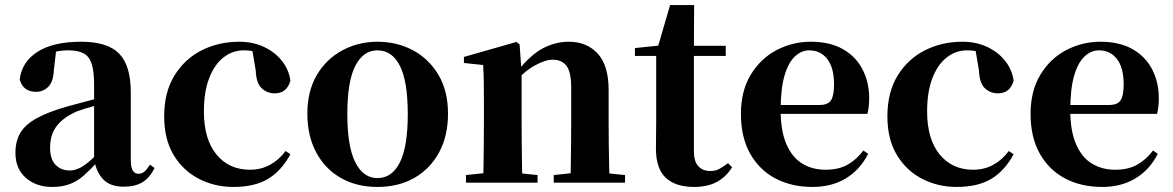

<svg xmlns="http://www.w3.org/2000/svg" viewBox="-20 -722 4636 759"><path d="M186 17Q123 17 82 -19Q41 -55 41 -118Q41 -163 60 -196Q79 -229 125 -254.5Q171 -280 249 -302Q288 -313 338.5 -326Q389 -339 429 -349V-323Q389 -313 349 -302Q309 -291 285 -282Q233 -260 205.5 -225.5Q178 -191 178 -138Q178 -93 199.5 -70.5Q221 -48 257 -48Q271 -48 288.5 -55Q306 -62 329.5 -81Q353 -100 385 -136L402 -81H364Q336 -50 311 -28Q286 -6 256.5 5.5Q227 17 186 17ZM469 16Q415 16 387.5 -13.5Q360 -43 352 -92V-95V-387Q352 -440 342.5 -469.5Q333 -499 310.5 -511Q288 -523 250 -523Q225 -523 198.5 -517.5Q172 -512 135 -498L202 -523L193 -446Q191 -398 170.5 -378.5Q150 -359 123 -359Q71 -359 58 -408Q66 -477 128 -517Q190 -557 301 -557Q405 -557 451 -510Q497 -463 497 -357V-91Q497 -60 505 -47.5Q513 -35 528 -35Q540 -35 550 -43Q560 -51 573 -71L591 -58Q572 -19 543 -1.5Q514 16 469 16Z M903 17Q828 17 765.5 -15.5Q703 -48 666 -110Q629 -172 629 -262Q629 -358 670 -424Q711 -490 778 -523.5Q845 -557 926 -557Q979 -557 1022.5 -537Q1066 -517 1094 -482Q1122 -447 1128 -403Q1114 -353 1066 -353Q1036 -353 1014.5 -373Q993 -393 991 -443L975 -538L1047 -493Q1019 -509 995 -516Q971 -523 944 -523Q899 -523 863 -494.5Q827 -466 806.5 -412Q786 -358 786 -282Q786 -172 835.5 -111.5Q885 -51 968 -51Q1012 -51 1047.5 -70.5Q1083 -90 1109 -125L1128 -112Q1092 -46 1039 -14.5Q986 17 903 17Z M1472 17Q1390 17 1327.5 -18.5Q1265 -54 1230 -119.5Q1195 -185 1195 -273Q1195 -362 1232.5 -425.5Q1270 -489 1333.5 -523Q1397 -557 1472 -557Q1549 -557 1612 -523.5Q1675 -490 1713 -426.5Q1751 -363 1751 -273Q1751 -184 1715.5 -119Q1680 -54 1617.5 -18.5Q1555 17 1472 17ZM1472 -18Q1530 -18 1561 -80.5Q1592 -143 1592 -271Q1592 -400 1561 -461.5Q1530 -523 1472 -523Q1416 -523 1384.5 -461.5Q1353 -400 1353 -271Q1353 -143 1384.5 -80.5Q1416 -18 1472 -18Z M1822 0V-30L1927 -41H1998L2105 -30V0ZM1890 0Q1891 -26 1891.5 -68Q1892 -110 1892.5 -156Q1893 -202 1893 -236V-316Q1893 -365 1892.5 -397Q1892 -429 1890 -465L1814 -473V-497L2021 -556L2034 -547L2042 -435V-432V-236Q2042 -202 2042.5 -156Q2043 -110 2043.5 -68Q2044 -26 2045 0ZM2169 0V-30L2272 -41H2342L2451 -30V0ZM2235 0Q2236 -26 2236.5 -67.5Q2237 -109 2237.5 -155Q2238 -201 2238 -236V-376Q2238 -437 2219.5 -461.5Q2201 -486 2165 -486Q2135 -486 2092 -462Q2049 -438 2006 -386L2002 -431H2018Q2075 -504 2125 -530.5Q2175 -557 2229 -557Q2299 -557 2342.5 -510.5Q2386 -464 2386 -365V-236Q2386 -201 2386.5 -155Q2387 -109 2388 -67.5Q2389 -26 2390 0Z M2649 -501V-541H2849V-501ZM2724 17Q2650 17 2611.5 -19.5Q2573 -56 2573 -135Q2573 -164 2573.5 -188Q2574 -212 2574 -242V-501H2490V-532L2597 -543L2579 -531L2629 -702H2724L2723 -524V-514V-125Q2723 -84 2740.5 -65Q2758 -46 2788 -46Q2808 -46 2823 -54Q2838 -62 2858 -77L2874 -61Q2852 -24 2815 -3.5Q2778 17 2724 17Z M3192 17Q3109 17 3045.5 -16.5Q2982 -50 2945.5 -114.5Q2909 -179 2909 -272Q2909 -363 2948 -427Q2987 -491 3050 -524Q3113 -557 3185 -557Q3261 -557 3312.5 -527.5Q3364 -498 3390 -447Q3416 -396 3416 -333Q3416 -299 3409 -272H2973V-307H3219Q3253 -307 3265 -325.5Q3277 -344 3277 -388Q3277 -454 3250.5 -488.5Q3224 -523 3179 -523Q3148 -523 3122 -498.5Q3096 -474 3081 -422Q3066 -370 3066 -286Q3066 -204 3089 -151.5Q3112 -99 3152 -75Q3192 -51 3243 -51Q3296 -51 3331.5 -71.5Q3367 -92 3393 -127L3412 -114Q3380 -51 3324 -17Q3268 17 3192 17Z M3762 17Q3687 17 3624.5 -15.5Q3562 -48 3525 -110Q3488 -172 3488 -262Q3488 -358 3529 -424Q3570 -490 3637 -523.5Q3704 -557 3785 -557Q3838 -557 3881.5 -537Q3925 -517 3953 -482Q3981 -447 3987 -403Q3973 -353 3925 -353Q3895 -353 3873.5 -373Q3852 -393 3850 -443L3834 -538L3906 -493Q3878 -509 3854 -516Q3830 -523 3803 -523Q3758 -523 3722 -494.5Q3686 -466 3665.5 -412Q3645 -358 3645 -282Q3645 -172 3694.5 -111.5Q3744 -51 3827 -51Q3871 -51 3906.5 -70.5Q3942 -90 3968 -125L3987 -112Q3951 -46 3898 -14.5Q3845 17 3762 17Z M4337 17Q4254 17 4190.5 -16.5Q4127 -50 4090.5 -114.5Q4054 -179 4054 -272Q4054 -363 4093 -427Q4132 -491 4195 -524Q4258 -557 4330 -557Q4406 -557 4457.5 -527.5Q4509 -498 4535 -447Q4561 -396 4561 -333Q4561 -299 4554 -272H4118V-307H4364Q4398 -307 4410 -325.5Q4422 -344 4422 -388Q4422 -454 4395.5 -488.5Q4369 -523 4324 -523Q4293 -523 4267 -498.5Q4241 -474 4226 -422Q4211 -370 4211 -286Q4211 -204 4234 -151.5Q4257 -99 4297 -75Q4337 -51 4388 -51Q4441 -51 4476.5 -71.5Q4512 -92 4538 -127L4557 -114Q4525 -51 4469 -17Q4413 17 4337 17Z"/></svg>

Font: Noto Serif JP ExtraBold
Style: Regular
Weight: 800
Designer: Ryoko NISHIZUKA 西塚涼子 (kana & ideographs); Frank Grießhammer (Latin, Greek & Cyrillic); Wenlong ZHANG 张文龙 (bopomofo); San
Foundry: Adobe
Version: Version 2.003-H1;hotconv 1.1.1;makeotfexe 2.6.0